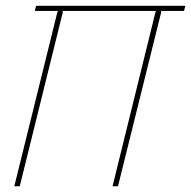

<svg xmlns="http://www.w3.org/2000/svg" viewBox="-20 -649 666 669"><path d="M626 -628.9 621.1 -610.8H540L542 -607.9L391.1 0H372.1L522 -607.9L524.9 -610.8H196.8L199.2 -607.9L48.8 0H29.8L180.2 -607.9L183.1 -610.8H101.1L106 -628.9Z"/></svg>

Font: Sinkin Sans 100 Thin Italic
Style: Regular
Weight: 100
Italic angle: -112°
Designer: Keith Bates
Foundry: K-Type
Version: Sinkin Sans (version 1.0)  by Keith Bates   •   © 2014   www